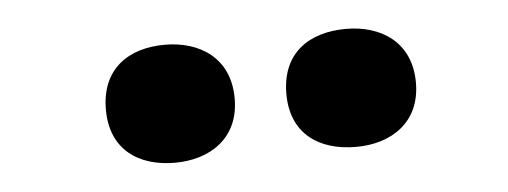

<svg xmlns="http://www.w3.org/2000/svg" viewBox="-27 -815 656 248"><g transform="rotate(-5 301.0 -690.5)"><path d="M109 -690C109 -638 145 -614 192 -614C237 -614 276 -638 276 -690C276 -743 237 -767 192 -767C145 -767 109 -743 109 -690ZM343 -690C343 -638 379 -614 427 -614C472 -614 511 -638 511 -690C511 -743 472 -767 427 -767C379 -767 343 -743 343 -690Z"/></g></svg>

Font: Noto Sans Thai Looped Black
Style: Regular
Weight: 900
Designer: Sasikarn Vongin, Ben Mitchell
Foundry: The Fontpad Ltd
Version: Version 1.001